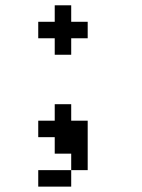

<svg xmlns="http://www.w3.org/2000/svg" viewBox="-20 -567 540 728"><path d="M125 -421.9V-484.4H187.5V-546.9H250V-484.4H312.5V-421.9H250V-359.4H187.5V-421.9ZM125 -46.9V-109.4H187.5V-171.9H250V-109.4H312.5V78.1H250V140.6H125V78.1H250V15.6H187.5V-46.9Z"/></svg>

Font: KH Dot Dougenzaka 16
Style: Regular
Weight: 400
Designer: Original version for X68000 by Keitarou Hiraki (http://hp.vector.co.jp/authors/VA000874/) / TrueType conversion by Homem
Version: Version 1.00.20150527